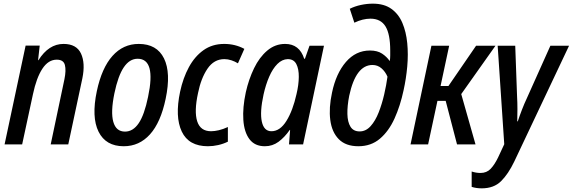

<svg xmlns="http://www.w3.org/2000/svg" viewBox="-20 -789 3129 1049"><path d="M5 0 120 -540H197L188 -460H190Q246 -549 327 -549Q398 -549 422.5 -496.5Q447 -444 430 -361L353 0H257L332 -356Q342 -405 334.5 -434Q327 -463 290 -463Q244 -463 211.5 -413.5Q179 -364 160 -274L101 0Z M656 10Q558 10 518.5 -69.5Q479 -149 509 -291Q536 -418 594.5 -483.5Q653 -549 738 -549Q837 -549 876 -470Q915 -391 885 -249Q858 -120 799.5 -55Q741 10 656 10ZM663 -70Q707 -70 738 -116Q769 -162 789 -260Q833 -468 732 -468Q688 -468 656.5 -421.5Q625 -375 605 -279Q584 -177 599 -123.5Q614 -70 663 -70Z M1116 10Q1011 10 973 -70.5Q935 -151 964 -288Q980 -363 1012 -422Q1044 -481 1092 -515Q1140 -549 1205 -549Q1265 -549 1315 -522L1280 -443Q1264 -453 1244.5 -459.5Q1225 -466 1206 -466Q1149 -466 1113.5 -413.5Q1078 -361 1062 -281Q1040 -180 1057.5 -126Q1075 -72 1133 -72Q1152 -72 1175.5 -77.5Q1199 -83 1225 -95V-15Q1201 -3 1172.5 3.5Q1144 10 1116 10Z M1427 10Q1372 10 1343 -28.5Q1314 -67 1309.5 -134Q1305 -201 1323 -285Q1339 -356 1368 -416Q1397 -476 1440 -512.5Q1483 -549 1538 -549Q1616 -549 1642 -468H1646L1671 -539H1750L1636 0H1559L1565 -79H1563Q1535 -39 1502 -14.5Q1469 10 1427 10ZM1463 -72Q1510 -72 1545 -128.5Q1580 -185 1600 -275Q1612 -325 1612.5 -368.5Q1613 -412 1599 -439Q1585 -466 1552 -466Q1521 -465 1495.5 -439.5Q1470 -414 1451 -370.5Q1432 -327 1420 -273Q1399 -177 1410.5 -124.5Q1422 -72 1463 -72Z M1938 10Q1869 10 1831 -28.5Q1793 -67 1784.5 -133.5Q1776 -200 1794 -283Q1816 -388 1870 -450.5Q1924 -513 2001 -513Q2042 -513 2067.5 -496Q2093 -479 2108 -457H2110Q2112 -472 2112 -487Q2112 -502 2112 -513Q2112 -603 2086 -645Q2060 -687 2004 -687Q1962 -687 1916 -665L1891 -741Q1919 -755 1952 -762Q1985 -769 2017 -769Q2079 -769 2118.5 -740.5Q2158 -712 2178.5 -663.5Q2199 -615 2205 -553.5Q2211 -492 2205 -425.5Q2199 -359 2185 -296Q2167 -211 2135.5 -141.5Q2104 -72 2055.5 -31Q2007 10 1938 10ZM1945 -71Q1979 -71 2005 -100Q2031 -129 2049 -175Q2067 -221 2079 -273Q2091 -325 2097 -370Q2085 -398 2064 -416Q2043 -434 2015 -434Q1924 -434 1888 -266Q1877 -210 1878 -166Q1879 -122 1895 -96.5Q1911 -71 1945 -71Z M2223 0 2337 -539H2434L2387 -319H2430L2581 -539H2687L2500 -275L2578 0H2477L2415 -238H2370L2319 0Z M2612 240Q2582 240 2557 232V148Q2581 156 2605 156Q2639 156 2660.5 133.5Q2682 111 2701 72L2735 -1L2699 -539H2795L2805 -263Q2807 -229 2807 -192.5Q2807 -156 2806 -126H2809Q2818 -154 2831.5 -189Q2845 -224 2857 -249L2987 -539H3089L2790 93Q2757 162 2717.5 201Q2678 240 2612 240Z"/></svg>

Font: Noto Sans Condensed Medium
Style: Italic
Weight: 500
Width: 3
Italic angle: -12°
Designer: Monotype Design Team
Foundry: Monotype Imaging Inc.
Version: Version 2.013; ttfautohint (v1.8.4.7-5d5b)